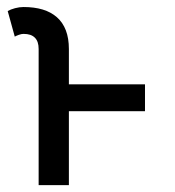

<svg xmlns="http://www.w3.org/2000/svg" viewBox="-20 -538 510 558"><path d="M180.2 -395.5Q180.2 -426.8 171.4 -449.7Q162.6 -472.7 145.5 -487.8Q128.4 -502.9 104 -510.3Q79.6 -517.6 48.3 -517.6Q36.6 -517.6 23.7 -514.2Q10.7 -510.7 2.4 -505.9L22.9 -431.6Q27.3 -434.1 34.9 -436.8Q42.5 -439.5 48.3 -439.5Q59.6 -439.5 67.6 -436.8Q75.7 -434.1 81.3 -428.5Q86.9 -422.9 89.6 -414.8Q92.3 -406.7 92.3 -395.5V0H180.2V-214.8H401.4V-293H180.2Z"/></svg>

Font: Giphurs SC
Style: Regular
Weight: 400
Version: Version 0.920